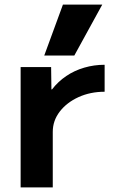

<svg xmlns="http://www.w3.org/2000/svg" viewBox="-20 -810 491 830"><path d="M69.2 0V-520H201L202.3 -423.4H204.7Q231.1 -457.5 266.5 -481.4Q301.9 -505.3 344.3 -517.6Q386.7 -530 432.3 -530V-413.4Q370.4 -413.4 319.3 -390.1Q268.3 -366.7 238.2 -327.5Q208.1 -288.3 208.1 -240V0ZM301.3 -570H171.3L252 -790H422Z"/></svg>

Font: M PLUS 2 Thin
Style: Regular
Weight: 100
Designer: Coji Morishita
Foundry: UNDERFOREST DESIGN
Version: Version 1.001